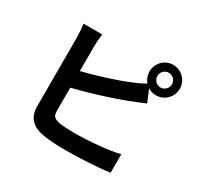

<svg xmlns="http://www.w3.org/2000/svg" viewBox="-179 -1049 1357 1311"><g transform="rotate(30 500.0 -393.5)"><path d="M831 -652C800 -652 774 -678 774 -710C774 -742 800 -768 831 -768C863 -768 889 -742 889 -710C889 -678 863 -652 831 -652ZM299 -663C299 -691 302 -736 307 -767H159C164 -736 167 -685 167 -663V-118C167 -32 217 16 304 31C347 38 407 43 472 43C582 43 734 36 828 22V-124C746 -102 584 -89 480 -89C435 -89 394 -91 364 -95C319 -104 299 -115 299 -158V-343C429 -375 590 -425 691 -465C724 -477 769 -496 808 -512L767 -609C785 -597 807 -590 831 -590C897 -590 951 -644 951 -710C951 -776 897 -830 831 -830C765 -830 712 -776 712 -710C712 -680 723 -652 741 -631C707 -611 677 -597 645 -585C556 -547 417 -503 299 -474Z"/></g></svg>

Font: Genne Gothic Bold
Style: Regular
Weight: 700
Designer: Ryoko NISHIZUKA (kana & ideographs); Paul D. Hunt (Latin, Greek & Cyrillic); Wenlong ZHANG (bopomofo); Sandoll Communica
Foundry: Adobe Systems Incorporated
Version: Version 1.004;PS 1.004;hotconv 16.6.51;makeotf.lib2.5.65220